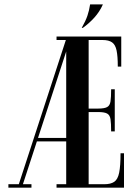

<svg xmlns="http://www.w3.org/2000/svg" viewBox="-20 -868 629 888"><path d="M289.8 -699 306.5 -692.2 80.8 0H61.8ZM80.8 -16H125.5V0H77.8ZM18.8 -16H67.8L61.8 0H18.8ZM142.8 -230H294.5L291.5 -214H139ZM531.8 -683H390V-365.8H433.5V-349.8H390V-16H540.5V0H286.2V-699H531.8ZM453.8 -699H540.8V-560H524.8Q524.8 -608 519.2 -634.5Q513.8 -661 498.4 -672Q483 -683 453.8 -683ZM241.5 -683V-699H286.5V-683ZM241.5 0V-16H286.5V0ZM462.8 0V-16Q492 -16 508.5 -27.2Q525 -38.5 531.2 -69.8Q537.5 -101 537.5 -159H553.5V0ZM433.5 -364.8H510.8V-260.2H494Q494 -298 491.1 -316.9Q488.2 -335.8 475.5 -342.8Q462.8 -349.8 433.5 -349.8ZM433.5 -350.8V-365.8Q462.8 -365.8 475.5 -372.8Q488.2 -379.8 491.1 -399Q494 -418.2 494 -455.2H510.8V-350.8ZM363 -739H358Q376.2 -771.2 384.5 -795.9Q392.8 -820.5 396.8 -847.8H456Q440.8 -813.5 416 -786.2Q391.2 -759 363 -739Z"/></svg>

Font: Emberly Black
Style: Regular
Weight: 900
Designer: Rajesh Rajput
Foundry: Rajesh Rajput
Version: Version 1.000